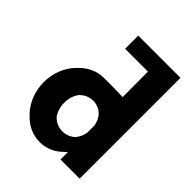

<svg xmlns="http://www.w3.org/2000/svg" viewBox="-241 -1011 1177 1177"><g transform="rotate(45 348.0 -422.5)"><path d="M272 -355H273C294 -377 324 -390 356 -390C388 -390 418 -377 440 -353C453 -337 465 -313 469 -286V-285V-228V-227C465 -200 454 -177 440 -159C420 -137 389 -123 356 -123C323 -123 294 -134 272 -157H271L269 -159C251 -183 239 -216 239 -256C239 -295 251 -328 270 -353ZM635 -866 634 -867H270L269 -866V-754L270 -753H467L468 -533H459H458C397 -536 331 -535 305 -535C241 -535 189 -508 146 -464L138 -456C90 -406 61 -335 61 -256C61 -177 90 -107 137 -57L145 -49C187 -5 240 22 305 22C365 22 416 -5 452 -42L469 -57V6L470 7H634L635 6Z"/></g></svg>

Font: Hussar Woodtype
Style: SeBd
Weight: 900
Foundry: Cannot Into Space Fonts
Version: Version 1.07